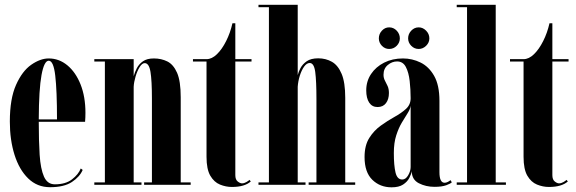

<svg xmlns="http://www.w3.org/2000/svg" viewBox="-20 -770 2402 800"><path d="M188.5 10Q135 10 97.5 -26.5Q60 -63 40.5 -125Q21 -187 21 -263.5Q21 -358.5 46.8 -416.2Q72.5 -474 110.2 -500.2Q148 -526.5 183 -526.5Q226 -526.5 260.8 -497.8Q295.5 -469 315.8 -418Q336 -367 336 -299.5Q336 -280.5 334.5 -262.5H141.5Q141.5 -183.5 145.2 -125Q149 -66.5 163.2 -34.2Q177.5 -2 208.5 -2Q253.5 -2 280.2 -22.8Q307 -43.5 316.5 -68L324.5 -62Q312.5 -33.5 279.8 -11.8Q247 10 188.5 10ZM183 -517Q164 -517 153 -457.5Q142 -398 141.5 -272.5H217.5Q217.5 -393 210.2 -455Q203 -517 183 -517Z M373 0V-10H417V-513.5H373V-523.5H537V-452.5Q541.5 -469 550.2 -486Q559 -503 575.8 -514.8Q592.5 -526.5 621.5 -526.5Q652 -526.5 677.2 -514Q702.5 -501.5 717.8 -466.8Q733 -432 733 -365V-10H774.5V0H580.5V-10H613V-359Q613 -434 607 -470.5Q601 -507 583 -507Q572 -507 561.8 -490.5Q551.5 -474 544.8 -451Q538 -428 537 -408.5V-10H569.5V0Z M946 9Q921 9 896.5 -1Q872 -11 856.2 -38Q840.5 -65 840.5 -116.5V-513.5H784V-523.5H840.5Q862.5 -523.5 883.8 -544Q905 -564.5 922.2 -598.8Q939.5 -633 948.5 -673H960.5V-523.5H1028V-513.5H960.5V-40.5Q960.5 -21.5 970.5 -13.8Q980.5 -6 988.5 -6Q997.5 -6 1006.8 -11.5Q1016 -17 1019.5 -20.5L1025 -14Q999.5 9 946 9Z M1057 0V-10H1100.5V-740H1057V-750H1220.5V-457Q1223.5 -470 1232 -486.2Q1240.5 -502.5 1258 -514.8Q1275.5 -527 1306 -527Q1337.5 -527 1363 -512.5Q1388.5 -498 1403.5 -462.2Q1418.5 -426.5 1418.5 -362.5V-10H1460V0H1266V-10H1298.5V-356.5Q1298.5 -432.5 1293.5 -470Q1288.5 -507.5 1270.5 -507.5Q1258 -507.5 1247.2 -492.5Q1236.5 -477.5 1229.2 -454.5Q1222 -431.5 1220.5 -408.5V-10H1253V0Z M1611.5 10.5Q1563.5 10.5 1531.2 -21Q1499 -52.5 1499 -115.5Q1499 -164 1518.5 -195Q1538 -226 1566.5 -246.5Q1595 -267 1623.5 -282.8Q1652 -298.5 1671.5 -316.2Q1691 -334 1691 -360.5Q1691 -397 1687 -432.5Q1683 -468 1671 -491Q1659 -514 1634.5 -514Q1613.5 -514 1595.8 -499.2Q1578 -484.5 1578 -458.5Q1578 -445 1583.8 -434.2Q1589.5 -423.5 1595 -411.5Q1600.5 -399.5 1600.5 -382.5Q1600.5 -356.5 1588.2 -340.2Q1576 -324 1553 -324Q1530.5 -324 1518.2 -342.5Q1506 -361 1506 -393.5Q1506 -431.5 1526 -461.5Q1546 -491.5 1580.5 -509Q1615 -526.5 1659 -526.5Q1697.5 -526.5 1732.2 -509.5Q1767 -492.5 1789 -453.8Q1811 -415 1811 -350V-52.5Q1811 -8.5 1832.5 -8.5Q1839 -8.5 1846.2 -12.2Q1853.5 -16 1857 -19.5L1862.5 -10.5Q1858 -5 1839.5 1.8Q1821 8.5 1790.5 8.5Q1754.5 8.5 1725.2 -6.5Q1696 -21.5 1695.5 -57Q1693.5 -44 1685.2 -28.2Q1677 -12.5 1659.5 -1Q1642 10.5 1611.5 10.5ZM1656 -22Q1670.5 -22 1680.8 -39.8Q1691 -57.5 1691 -74V-330Q1689.5 -316 1678.8 -299Q1668 -282 1654.5 -259.5Q1641 -237 1631 -206Q1621 -175 1621 -132.5Q1621 -80.5 1628 -51.2Q1635 -22 1656 -22ZM1724.5 -566Q1706.5 -566 1693.5 -579.2Q1680.5 -592.5 1680.5 -610Q1680.5 -628.5 1693.5 -642.2Q1706.5 -656 1724.5 -656Q1742 -656 1755.5 -642.2Q1769 -628.5 1769 -610Q1769 -592.5 1755.5 -579.2Q1742 -566 1724.5 -566ZM1601.5 -566Q1584 -566 1571.2 -579.2Q1558.5 -592.5 1558.5 -610Q1558.5 -628.5 1571.2 -642.2Q1584 -656 1601.5 -656Q1620 -656 1633 -642.2Q1646 -628.5 1646 -610Q1646 -592.5 1633 -579.2Q1620 -566 1601.5 -566Z M1883 0V-10H1926V-740H1883V-750H2045.5V-10H2088V0Z M2267 9Q2242 9 2217.5 -1Q2193 -11 2177.2 -38Q2161.5 -65 2161.5 -116.5V-513.5H2105V-523.5H2161.5Q2183.5 -523.5 2204.8 -544Q2226 -564.5 2243.2 -598.8Q2260.5 -633 2269.5 -673H2281.5V-523.5H2349V-513.5H2281.5V-40.5Q2281.5 -21.5 2291.5 -13.8Q2301.5 -6 2309.5 -6Q2318.5 -6 2327.8 -11.5Q2337 -17 2340.5 -20.5L2346 -14Q2320.5 9 2267 9Z"/></svg>

Font: Imbue 100pt
Style: Bold
Weight: 700
Designer: Tyler Finck
Foundry: Etcetera Type Company
Version: Version 1.102; ttfautohint (v1.8.3)